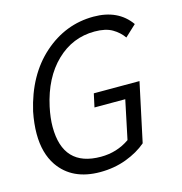

<svg xmlns="http://www.w3.org/2000/svg" viewBox="-111 -845 906 958"><g transform="rotate(-15 342.0 -366.0)"><path d="M290 13Q146 13 77 -87Q32 -153 32 -253Q32 -305 44 -366Q85 -544 198.5 -644.5Q312 -745 457 -745Q584 -745 647 -656L589 -602Q568 -632 534 -652Q500 -672 443 -672Q329 -672 245 -591Q161 -510 130 -368Q118 -312 118 -266Q118 -60 313 -60Q396 -60 462 -106L504 -306H345L360 -375H596L531 -71Q488 -34 425.5 -10.5Q363 13 290 13Z"/></g></svg>

Font: l_WÎeÑOS 300W
Style: Regular
Weight: 300
Designer: R?O
Version: Version 2.00 June 21, 2023